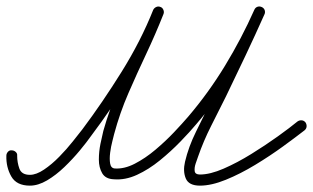

<svg xmlns="http://www.w3.org/2000/svg" viewBox="-37 -567 985 604"><path d="M0 -94Q7 -94 12.5 -89Q18 -84 17 -77Q17 -56 24 -36.5Q31 -17 57 -17Q77 -17 101.5 -33.5Q126 -50 149.5 -74Q173 -98 192 -122Q211 -146 222 -160Q285 -244 345.5 -341Q406 -438 445 -536Q448 -542 454.5 -545Q461 -548 468 -545Q474 -542 477 -535.5Q480 -529 477 -522Q437 -423 375.5 -324Q314 -225 250 -140Q236 -120 214 -93.5Q192 -67 165.5 -41.5Q139 -16 111 0.5Q83 17 57 17Q15 17 -1.5 -12Q-18 -41 -17 -77Q-17 -84 -12 -89.5Q-7 -95 0 -94ZM468 -545Q474 -543 477 -536Q480 -529 477 -522Q452 -459 423 -397.5Q394 -336 367 -274Q340 -212 322 -145Q321 -140 316.5 -123Q312 -106 309.5 -86.5Q307 -67 309.5 -52.5Q312 -38 324 -37Q324 -37 324 -37Q324 -37 324 -37Q354 -35 387 -52Q420 -69 452 -96Q484 -123 510.5 -151Q537 -179 555 -200Q619 -275 671 -360.5Q723 -446 763 -536Q766 -543 772.5 -545.5Q779 -548 786 -545Q793 -542 795.5 -535Q798 -528 795 -522Q754 -429 700.5 -341.5Q647 -254 581 -177Q561 -153 531 -122Q501 -91 466 -62.5Q431 -34 394 -17Q357 0 321 -3Q321 -3 321 -3Q321 -3 321 -3Q295 -4 284.5 -22Q274 -40 274 -65Q274 -90 279 -114.5Q284 -139 288 -155Q307 -222 334 -285Q361 -348 390 -410Q419 -472 445 -535Q448 -542 454.5 -545Q461 -548 468 -545ZM763 -536Q766 -543 772.5 -545.5Q779 -548 786 -545Q793 -542 795.5 -535.5Q798 -529 795 -522Q766 -457 735.5 -392.5Q705 -328 674 -264Q651 -218 627 -170.5Q603 -123 586 -74Q583 -66 578.5 -52.5Q574 -39 575.5 -28.5Q577 -18 592 -18Q624 -18 666.5 -36.5Q709 -55 753.5 -82.5Q798 -110 837 -138Q876 -166 899 -185Q905 -189 912 -188.5Q919 -188 924 -182Q928 -176 927.5 -169Q927 -162 921 -157Q894 -136 853.5 -106.5Q813 -77 766 -48.5Q719 -20 673.5 -1.5Q628 17 592 17Q557 17 547.5 -5.5Q538 -28 545 -58Q556 -105 579.5 -152.5Q603 -200 624 -243Q660 -316 695 -389Q730 -462 763 -536Q763 -536 763 -536Q763 -536 763 -536Z"/></svg>

Font: FRB American Cursive
Style: Italic
Weight: 400
Italic angle: -25°
Version: Version 2.0;Modular Font Editor K font №1